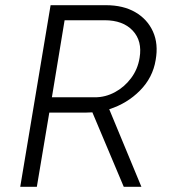

<svg xmlns="http://www.w3.org/2000/svg" viewBox="-20 -720 658 740"><path d="M58 0 175 -700H388Q455 -700 501.5 -673Q548 -646 569.5 -598.5Q591 -551 580 -489Q569 -421 519.5 -371Q470 -321 401 -299L525 0H457L336 -287Q323 -286 310 -286H170L122 0ZM180 -345H346Q386 -345 422.5 -364.5Q459 -384 485 -418.5Q511 -453 518 -497Q529 -562 491.5 -602Q454 -642 383 -642H229Z"/></svg>

Font: Figtree Light
Style: Italic
Weight: 300
Italic angle: -9.5°
Foundry: Erik Kennedy
Version: Version 2.001; ttfautohint (v1.8.4.7-5d5b);gftools[0.9.27]